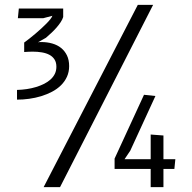

<svg xmlns="http://www.w3.org/2000/svg" viewBox="-20 -770 790 790"><path d="M227 0H159.5L547 -750H610ZM697.5 -75H652.5V0H600V-75H451.5V-117.5L572.5 -380L619.5 -375L516 -150L492.5 -115H600V-216.5L652.5 -212.5V-115H701.5ZM53.5 -695 57.5 -735H240V-700Q237 -690 229.8 -679Q222.5 -668 213 -657Q203.5 -646 192 -635.2Q180.5 -624.5 169 -614.5L136 -596Q138.5 -596.5 142.5 -596.8Q146.5 -597 150 -597Q174 -597 195 -591Q216 -585 231.2 -572.8Q246.5 -560.5 255.5 -542Q264.5 -523.5 264.5 -498Q264.5 -474 255.5 -454.2Q246.5 -434.5 230.8 -419Q215 -403.5 194 -392.5Q173 -381.5 149.2 -374.2Q125.5 -367 100 -363.5Q74.5 -360 50 -360V-400Q70.5 -400.5 90.5 -403.5Q110.5 -406.5 128.5 -412Q146.5 -417.5 161.8 -425.2Q177 -433 188.2 -443.2Q199.5 -453.5 205.8 -466.5Q212 -479.5 212 -495.5Q212 -513.5 204.2 -525.5Q196.5 -537.5 183.2 -544.5Q170 -551.5 152.2 -554.5Q134.5 -557.5 114 -557.5Q106 -557.5 96.5 -557Q87 -556.5 79.5 -556V-595Q90 -602.5 102 -612Q114 -621.5 126.2 -631.8Q138.5 -642 150 -652.8Q161.5 -663.5 171 -673Q180.5 -682.5 187 -690.8Q193.5 -699 195.5 -705L157.5 -695Z"/></svg>

Font: B612
Style: Regular
Weight: 400
Designer: Nicolas Chauveau, Thomas Paillot, Jonathan Favre-Lamarine, Jean-Luc Vinot
Foundry: AIRBUS
Version: Version 1.008